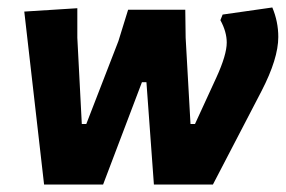

<svg xmlns="http://www.w3.org/2000/svg" viewBox="-20 -494 765 514"><path d="M680 -250 550 0H392L372 -274H360L256 0H98L45 -463L187 -472V-393L199 -162H211L297 -384L323 -468H476L477 -393L490 -162H502L559 -286Q587 -347 587 -380Q587 -409 570 -440L576 -455L709 -474Q725 -436 725 -395Q725 -337 680 -250Z"/></svg>

Font: Alegreya Sans ExtraBold
Style: Italic
Weight: 800
Italic angle: -7°
Designer: Juan Pablo del Peral
Foundry: Huerta Tipografica
Version: Version 2.007